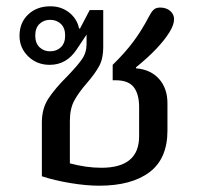

<svg xmlns="http://www.w3.org/2000/svg" viewBox="-20 -577 634 610"><path d="M113 -17V-188Q113 -232 133.5 -263.5Q154 -295 193 -334Q226 -368 240.5 -389Q255 -410 255 -437V-467L223 -419Q191 -371 138 -371Q97 -371 69.5 -398Q42 -425 42 -463Q42 -505 69.5 -531Q97 -557 140 -557Q175 -557 200 -537Q225 -517 231 -487L234 -486L265 -545H308V-426Q308 -391 295 -367Q282 -343 256 -313Q229 -282 215.5 -256.5Q202 -231 202 -193V-58Q254 -44 302 -44Q422 -44 422 -144V-237Q422 -278 405 -300Q388 -322 347 -322H338V-371Q377 -409 403.5 -444.5Q430 -480 453 -524Q460 -538 467.5 -545.5Q475 -553 489 -553Q508 -553 520.5 -542.5Q533 -532 533 -516Q533 -498 518 -474Q486 -423 412 -363V-360Q459 -356 485.5 -326Q512 -296 512 -249V-162Q512 -73 455 -30Q398 13 295 13Q254 13 203 4.5Q152 -4 113 -17ZM187 -464Q187 -488 173.5 -501Q160 -514 139 -514Q119 -514 105.5 -501Q92 -488 92 -464Q92 -440 105.5 -427Q119 -414 139 -414Q160 -414 173.5 -427Q187 -440 187 -464Z"/></svg>

Font: Maitree Medium
Style: Regular
Weight: 500
Designer: CadsonDemak Team
Foundry: CadsonDemak
Version: Version 1.010